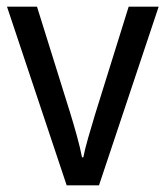

<svg xmlns="http://www.w3.org/2000/svg" viewBox="-20 -607 497 576"><path d="M180 -51 1 -587H91L190 -270Q200 -238 210.5 -200Q221 -162 226 -135H230Q234 -157 244.5 -193.5Q255 -230 265 -263L366 -587H456L277 -51Z"/></svg>

Font: Noto Sans Tamil UI SemiCondensed
Style: Regular
Weight: 400
Width: 4
Designer: Jelle Bosma - Monotype Design Team
Foundry: Monotype Imaging Inc.
Version: Version 2.004; ttfautohint (v1.8.4.7-5d5b)